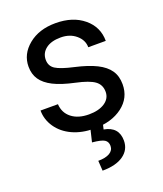

<svg xmlns="http://www.w3.org/2000/svg" viewBox="-139 -629 794 936"><g transform="rotate(-20 258.0 -161.0)"><path d="M376 -140.1Q376 -176.8 348.4 -197Q320.8 -217.3 252.2 -231.9Q183.6 -246.6 143.3 -267.1Q103 -287.6 83.7 -315.9Q64.5 -344.2 64.5 -383.3Q64.5 -448.2 119.4 -493.2Q174.3 -538.1 259.8 -538.1Q349.6 -538.1 405.5 -491.7Q461.4 -445.3 461.4 -373H370.6Q370.6 -410.2 339.1 -437Q307.6 -463.9 259.8 -463.9Q210.4 -463.9 182.6 -442.4Q154.8 -420.9 154.8 -386.2Q154.8 -353.5 180.7 -336.9Q206.5 -320.3 274.2 -305.2Q341.8 -290 383.8 -269Q425.8 -248 446 -218.5Q466.3 -189 466.3 -146.5Q466.3 -75.7 409.7 -33Q353 9.8 262.7 9.8Q199.2 9.8 150.4 -12.7Q101.6 -35.2 74 -75.4Q46.4 -115.7 46.4 -162.6H136.7Q139.2 -117.2 173.1 -90.6Q207 -64 262.7 -64Q314 -64 345 -84.7Q376 -105.5 376 -140.1ZM309.6 3.9 303.7 29.3Q378.4 42.5 378.4 113.8Q378.4 161.1 339.4 188.7Q300.3 216.3 230.5 216.3L227.1 164.1Q265.6 164.1 286.9 151.4Q308.1 138.7 308.1 115.7Q308.1 94.2 292.5 84Q276.9 73.7 229 69.3L244.6 3.9Z"/></g></svg>

Font: RobotoInd
Style: Regular
Weight: 400
Designer: Google
Version: Version 2.001101; 2014